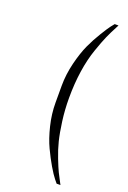

<svg xmlns="http://www.w3.org/2000/svg" viewBox="-150 -701 585 880"><g transform="rotate(20 142.5 -261.0)"><path d="M267.6 127.9Q267.6 127.9 249 127.9L235.4 111.3Q221.7 94.2 202.4 61.5Q183.1 28.8 163.8 -12Q144.5 -52.7 130.9 -108.6Q117.2 -164.6 117.2 -219.7V-301.8Q117.2 -356.9 131.3 -414.1Q145.5 -471.2 163.1 -509.5Q180.7 -547.9 203.4 -584.7Q226.1 -621.6 234.9 -632.8Q243.7 -644 249 -650.4H267.6Q266.1 -647 262.2 -640.1Q244.1 -606 232.7 -580.1Q221.2 -554.2 203.9 -504.4Q186.5 -454.6 177.2 -392.6Q168 -330.6 168 -260.7Q168 -203.6 175.3 -149.2Q182.6 -94.7 191.7 -58.1Q200.7 -21.5 216.3 18.3Q231.9 58.1 240.5 75.7Q249 93.3 263.2 119.6Q266.1 125.5 267.6 127.9Z"/></g></svg>

Font: Buda Light
Style: Regular
Weight: 300
Version: Version 1.003